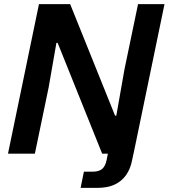

<svg xmlns="http://www.w3.org/2000/svg" viewBox="-20 -749 822 936"><path d="M19 0 170 -729H322L541 -185H547L587 -412L653 -729H782L631 0H478L261 -540H255L217 -322L150 0ZM373 167 389 88H431Q462 88 478 74.5Q494 61 500 30L508 -11H633L624 32Q616 74 595 104Q574 134 539.5 150.5Q505 167 452 167Z"/></svg>

Font: Mona Sans ExtraLight SemiBold
Style: Italic
Weight: 600
Italic angle: -11.6951°
Version: Version 2.000